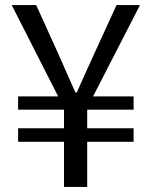

<svg xmlns="http://www.w3.org/2000/svg" viewBox="-20 -733 595 753"><path d="M231 0H322V-177H504V-230H322V-303H504V-355H345L529 -713H437L349 -521C326 -472 305 -423 281 -370H276C252 -423 231 -472 209 -521L122 -713H26L208 -355H51V-303H231V-230H51V-177H231Z"/></svg>

Font: Microsoft YaHei
Style: Regular
Weight: 400
Designer: Ryoko NISHIZUKA 西塚涼子 (kana, bopomofo & ideographs); Paul D. Hunt (Latin, Greek & Cyrillic); Sandoll Communications 산돌커뮤니
Foundry: Adobe
Version: Version 2.001;hotconv 1.0.111;makeotfexe 2.5.65597